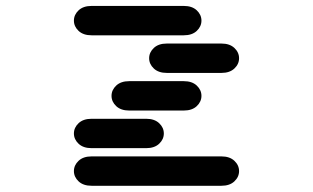

<svg xmlns="http://www.w3.org/2000/svg" viewBox="-20 -881 1040 638"><path d="M284.2 -263.7H715.8Q743.2 -263.7 758.8 -278.3Q774.4 -293 774.4 -312.5Q774.4 -332 758.8 -346.7Q743.2 -361.3 715.8 -361.3H284.2Q256.8 -361.3 241.2 -346.7Q225.6 -332 225.6 -312.5Q225.6 -293 241.2 -278.3Q256.8 -263.7 284.2 -263.7ZM284.2 -388.7H465.8Q493.2 -388.7 508.8 -403.3Q524.4 -418 524.4 -437.5Q524.4 -457 508.8 -471.7Q493.2 -486.3 465.8 -486.3H284.2Q256.8 -486.3 241.2 -471.7Q225.6 -457 225.6 -437.5Q225.6 -418 241.2 -403.3Q256.8 -388.7 284.2 -388.7ZM409.2 -513.7H590.8Q618.2 -513.7 633.8 -528.3Q649.4 -543 649.4 -562.5Q649.4 -582 633.8 -596.7Q618.2 -611.3 590.8 -611.3H409.2Q381.8 -611.3 366.2 -596.7Q350.6 -582 350.6 -562.5Q350.6 -543 366.2 -528.3Q381.8 -513.7 409.2 -513.7ZM534.2 -638.7H715.8Q743.2 -638.7 758.8 -653.3Q774.4 -668 774.4 -687.5Q774.4 -707 758.8 -721.7Q743.2 -736.3 715.8 -736.3H534.2Q506.8 -736.3 491.2 -721.7Q475.6 -707 475.6 -687.5Q475.6 -668 491.2 -653.3Q506.8 -638.7 534.2 -638.7ZM284.2 -763.7H590.8Q618.2 -763.7 633.8 -778.3Q649.4 -793 649.4 -812.5Q649.4 -832 633.8 -846.7Q618.2 -861.3 590.8 -861.3H284.2Q256.8 -861.3 241.2 -846.7Q225.6 -832 225.6 -812.5Q225.6 -793 241.2 -778.3Q256.8 -763.7 284.2 -763.7Z"/></svg>

Font: Sixtyfour
Style: Regular
Weight: 400
Designer: Jens Kutilek
Foundry: Jens Kutilek
Version: Version 2.001